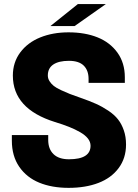

<svg xmlns="http://www.w3.org/2000/svg" viewBox="-20 -908 675 941"><path d="M227.1 -780.3 361.8 -888.2H499L345.7 -780.3ZM316.4 12.7Q234.4 12.7 172.4 -12.7Q110.4 -38.1 74.2 -90.8Q38.1 -143.6 38.1 -218.3V-246.1H216.3V-222.2Q216.3 -177.7 242.2 -152.6Q268.1 -127.4 317.9 -127.4Q423.8 -127.4 423.8 -193.8Q423.8 -212.4 410.9 -229Q397.9 -245.6 373 -260Q348.1 -274.4 318.6 -286.1Q289.1 -297.9 249 -310.1Q43 -374.5 43 -537.6Q43 -602.5 79.3 -651.1Q115.7 -699.7 177.2 -724.6Q238.8 -749.5 315.9 -749.5Q396.5 -749.5 458 -724.9Q519.5 -700.2 555.7 -649.9Q591.8 -599.6 591.8 -529.3V-502H414.1V-521Q414.1 -563 390.4 -586.4Q366.7 -609.9 317.9 -609.9Q268.1 -609.9 241.2 -591.8Q214.4 -573.7 214.4 -538.1Q214.4 -522.9 222.9 -509.8Q231.4 -496.6 243.7 -486.8Q255.9 -477.1 279.5 -466.1Q303.2 -455.1 322.5 -447.5Q341.8 -439.9 376 -428.2Q419.4 -413.1 450.4 -399.2Q481.4 -385.3 511 -365.5Q540.5 -345.7 558.3 -323Q576.2 -300.3 586.9 -269Q597.7 -237.8 597.7 -199.7Q597.7 -132.8 561.5 -84.2Q525.4 -35.6 462.4 -11.5Q399.4 12.7 316.4 12.7Z"/></svg>

Font: Epilogue ExtraBold
Style: Regular
Weight: 800
Designer: Tyler Finck
Foundry: Etcetera Type Co
Version: Version 2.112